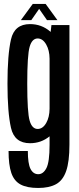

<svg xmlns="http://www.w3.org/2000/svg" viewBox="-20 -725 402 976"><path d="M174 230.5Q117.5 230.5 84.5 212.8Q51.5 195 37.5 154Q23.5 113 23.5 42.5H121.5Q121.5 107 135.2 133.8Q149 160.5 174.5 160.5Q200 160.5 216 129.5Q232 98.5 232 11.5V-32Q189 3 132.5 3Q53.5 3 35.8 -75.2Q18 -153.5 18 -300Q18 -446.5 35.8 -524.5Q53.5 -602.5 132.5 -602.5Q191 -602.5 235 -565Q236.5 -563.5 237.5 -562.5L241.5 -597.5H333V10.5Q333 97 316.2 144.8Q299.5 192.5 264.5 211.5Q229.5 230.5 174 230.5ZM232 -427Q231.5 -469.5 215 -498.5Q197.5 -529.5 171.5 -529.5Q143 -529.5 130.8 -487.5Q118.5 -445.5 118.5 -299.5Q118.5 -153 130.8 -111.2Q143 -69.5 171.5 -69.5Q197.5 -69.5 215 -100Q231.5 -129 232 -172ZM86 -622.5 146.5 -705H212L272 -622.5H219L179 -680L139 -622.5Z"/></svg>

Font: Anybody Condensed Medium
Style: Regular
Weight: 500
Width: 3
Designer: Tyler Finck
Foundry: Etcetera Type Company
Version: Version 1.010; ttfautohint (v1.8.3) -l 8 -r 50 -G 200 -x 14 